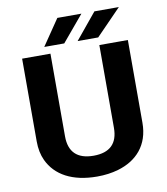

<svg xmlns="http://www.w3.org/2000/svg" viewBox="-97 -982 934 1072"><g transform="rotate(-10 370.5 -445.5)"><path d="M367.2 -108C274.8 -108 228.6 -154.2 228.6 -242V-711H68V-242C68 -200.7 75.3 -164.3 90 -133C132.4 -42.5 226.7 10 367.2 10C410.5 10 450.4 4.7 487.1 -6C594 -37.1 667.5 -114.5 667.5 -242V-711H505.8V-242C505.8 -153.7 460.6 -108 367.2 -108ZM511.3 -901 390.3 -754H506.9L649.9 -901ZM301.2 -901 201.1 -754H314.4L437.6 -901Z"/></g></svg>

Font: Asimov
Style: Wid
Weight: 500
Designer: Google
Version: Version 2.000980; 2014